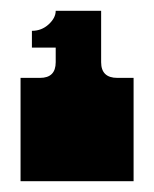

<svg xmlns="http://www.w3.org/2000/svg" viewBox="-20 -736 285 355"><path d="M18 -592H54Q83 -592 83 -621V-648H39V-679Q57 -679 70 -691Q83 -703 83 -716H167V-621Q167 -592 197 -592H227V-401H18Z"/></svg>

Font: Danfo
Style: Regular
Weight: 400
Version: Version 1.000;Glyphs 3.2 (3236)